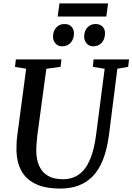

<svg xmlns="http://www.w3.org/2000/svg" viewBox="-20 -1089 772 1119"><path d="M664 -688.5 615.5 -306Q604.5 -220.5 580.8 -160Q557 -99.5 521 -62.2Q485 -25 437.5 -7.5Q390 10 332 10Q242.5 10 186.5 -17.5Q130.5 -45 104 -94.5Q77.5 -144 76 -209Q76 -228 76.5 -248.5Q77 -269 79.5 -290.5L132.5 -688.5L67.5 -699L72.5 -743H338L333 -699.5L250 -688L197.5 -299.5Q194.5 -272 192.8 -248.2Q191 -224.5 191.5 -205Q192.5 -157.5 208.8 -121.2Q225 -85 258.8 -64.8Q292.5 -44.5 346.5 -44.5Q402 -44.5 441.2 -73.2Q480.5 -102 505 -160.2Q529.5 -218.5 540.5 -306.5L590 -688L521 -699.5L525.5 -743H732L727 -699.5ZM341 -819Q318.5 -819 303.5 -835.8Q288.5 -852.5 289 -877Q289.5 -909 308.2 -929Q327 -949 355.5 -949Q383 -949 397.2 -933Q411.5 -917 411 -893.5Q410.5 -861 392 -840Q373.5 -819 341 -819ZM522.5 -819Q500 -819 485 -835.8Q470 -852.5 470.5 -877Q471 -909 489.5 -929Q508 -949 536.5 -949Q563.5 -949 578.2 -933Q593 -917 592 -893.5Q591.5 -861 573 -840Q554.5 -819 522.5 -819ZM326.5 -1069H610L599.5 -992.5H316Z"/></svg>

Font: Merriweather 24pt Medium
Style: Italic
Weight: 500
Italic angle: -7.8°
Version: Version 2.101